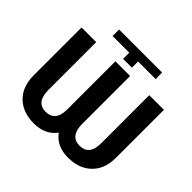

<svg xmlns="http://www.w3.org/2000/svg" viewBox="-207 -1120 1362 1362"><g transform="rotate(45 473.5 -439.5)"><path d="M423.8 -823.7V-761.7H512.2V-823.7H689L688 -888.7H256.3V-823.7ZM737.3 -710.9V-227.1C737.3 -143.6 700.7 -107.4 641.6 -107.4C577.1 -107.4 544.9 -148.9 544.9 -231.4V-710.9H397.5V-227.1C397.5 -143.6 360.4 -107.4 300.3 -107.4C236.8 -107.4 205.1 -148.9 205.1 -232.4V-710.9H58.1V-228.5C58.1 -154.8 80.1 -96.2 123.5 -53.7C167 -11.2 225.6 10.3 300.3 10.3C375 10.3 432.1 -16.1 471.2 -68.8C510.3 -16.1 566.9 10.3 641.6 10.3C716.8 10.3 775.9 -11.2 819.3 -54.2C862.8 -96.7 884.3 -154.8 884.3 -228V-710.9Z"/></g></svg>

Font: Roboto
Style: Bold
Weight: 700
Designer: Google
Version: Version 2.137; 2017